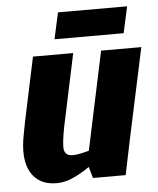

<svg xmlns="http://www.w3.org/2000/svg" viewBox="-50 -709 626 761"><g transform="rotate(-5 263.0 -329.0)"><path d="M145 8Q74 8 43 -45.5Q12 -99 32 -198L42 -250L95 -500H255L202 -250Q184 -170 183.5 -133.5Q183 -97 218 -97Q231 -97 248 -100.5Q265 -104 283 -109L366 -500H526L449 -140L420 0H290L277 -45Q246 -23 212 -7.5Q178 8 146 8H145ZM209 -666H484L461 -561H186Z"/></g></svg>

Font: Epunda Sans ExtraBold
Style: Italic
Weight: 800
Italic angle: -12.0243°
Designer: Simon Atzbach
Foundry: typofactur
Version: Version 2.204; ttfautohint (v1.8.4.7-5d5b)